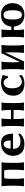

<svg xmlns="http://www.w3.org/2000/svg" viewBox="1579 -2058 489 3687"><g transform="rotate(-90 1823.5 -214.5)"><path d="M540 -229V-179.2Q540 -63 549.8 0L547.9 2.9Q509.8 0 476.1 0Q476.1 0 398.9 2.9L397.9 0Q407.7 -60.1 408.2 -179.2V-229Q408.2 -338.9 399.9 -366.2Q390.1 -379.4 374 -378.9H267.1Q251 -378.9 241.2 -366.2Q233.4 -339.4 232.9 -229V-180.2Q232.9 -67.4 243.2 0L241.2 2.9Q204.1 0 169.9 0Q169.9 0 90.8 2.9L89.8 0Q101.1 -68.8 101.1 -180.2V-229Q101.1 -361.8 90.8 -429.2L91.8 -432.1Q139.6 -429.2 173.8 -429.2H473.1Q473.1 -429.2 548.8 -432.1L549.8 -429.2Q540 -360.8 540 -229Z M812.5 -254.9H968.8Q968.8 -388.7 903.8 -389.2Q865.2 -389.2 843.3 -358.9Q817.4 -324.2 812.5 -254.9ZM1087.9 -106.9Q1094.7 -106.9 1099.1 -96.9Q1103.5 -86.9 1103.5 -76.2Q1029.3 9.8 905.8 9.8Q787.6 9.8 737.8 -42Q674.8 -106.9 674.8 -206.1Q674.8 -321.8 756.3 -389.2Q785.2 -413.1 826.7 -426Q868.2 -439 910.6 -439Q1017.6 -439 1058.6 -379.4Q1099.6 -319.8 1099.6 -213.9L1093.8 -208Q1007.8 -210 908.2 -210H808.6Q808.6 -141.1 841.8 -105Q877.4 -65.9 950.7 -65.9Q1037.1 -65.9 1087.9 -106.9Z M1687.5 -250V-179.2Q1687.5 -63 1697.3 0L1695.3 2.9Q1655.3 0 1621.6 0Q1621.6 0 1546.4 2.9L1545.4 0Q1555.2 -60.1 1555.7 -179.2V-198.2H1380.4V-180.2Q1380.4 -67.4 1390.6 0L1388.7 2.9Q1341.8 0 1307.6 0Q1307.6 0 1238.3 2.9L1237.3 0Q1248.5 -68.8 1248.5 -180.2V-249Q1248.5 -356 1237.3 -429.2L1238.3 -432.1Q1272.5 -429.2 1307.6 -429.2Q1307.6 -429.2 1388.7 -432.1L1390.6 -429.2Q1380.9 -358.4 1380.4 -249V-248H1555.7V-250Q1555.7 -369.1 1545.4 -429.2L1546.4 -432.1Q1586.4 -429.2 1621.6 -429.2Q1621.6 -429.2 1695.3 -432.1L1697.3 -429.2Q1689.5 -376 1687.5 -250Z M2084 -389.2Q2057.1 -389.2 2033.4 -376.5Q2009.8 -363.8 1995.6 -340.8Q1971.2 -301.8 1971.2 -228Q1971.2 -142.1 2001 -94.2Q2015.1 -72.3 2040.5 -56.2Q2065.9 -40 2087.9 -40Q2165 -40 2205.1 -87.9L2221.2 -83Q2221.2 -65.9 2226.1 -43.9Q2191.9 -15.1 2154.5 -2.7Q2117.2 9.8 2061 9.8Q1941.9 9.8 1883.3 -54.2Q1829.1 -113.3 1829.1 -202.1Q1829.1 -314.9 1899.2 -377Q1969.2 -439 2075.2 -439Q2111.3 -439 2155.8 -429Q2200.2 -418.9 2224.1 -405.8L2226.1 -402.8L2202.1 -306.2L2174.3 -305.2Q2140.1 -389.2 2084 -389.2Z M2480 2.9Q2442.9 0 2408.7 0Q2408.7 0 2329.6 2.9L2328.6 0Q2339.8 -68.8 2339.8 -180.2V-249Q2339.8 -356 2328.6 -429.2L2329.6 -432.1Q2373.5 -429.2 2408.7 -429.2Q2408.7 -429.2 2480 -432.1L2481.9 -429.2Q2472.2 -358.4 2471.7 -249V-180.2Q2471.7 -111.8 2474.1 -72.3L2645 -432.1H2651.9Q2691.9 -429.2 2726.6 -429.2Q2726.6 -429.2 2800.8 -432.1L2802.7 -429.2Q2794.9 -372.1 2793 -250V-179.2Q2793 -63 2802.7 0L2800.8 2.9Q2760.7 0 2726.6 0Q2726.6 0 2651.9 2.9L2650.9 0Q2660.6 -60.1 2660.6 -179.2V-250Q2660.6 -320.8 2658.7 -358.4L2486.3 2.9Z M3378.4 -392.1Q3330.6 -392.1 3311.5 -349.6Q3292.5 -307.1 3292.5 -215.8Q3292.5 -123 3314 -81.1Q3335.4 -39.1 3385.7 -39.1Q3469.7 -39.1 3469.7 -210.9Q3469.7 -305.2 3449 -348.6Q3428.2 -392.1 3378.4 -392.1ZM2958.5 -250Q2958.5 -369.1 2948.7 -429.2L2949.7 -432.1Q2989.7 -429.2 3024.4 -429.2L3098.6 -432.1L3100.6 -429.2Q3092.8 -373 3090.3 -250V-242.2H3156.7Q3165.5 -334 3223.1 -386.5Q3280.8 -439 3381.3 -439Q3443.4 -439 3489 -419.4Q3534.7 -399.9 3559.1 -366.5Q3583.5 -333 3595 -295.9Q3606.4 -258.8 3606.4 -216.8Q3606.4 -176.8 3595 -138.9Q3583.5 -101.1 3559.1 -66.7Q3534.7 -32.2 3489.5 -11.2Q3444.3 9.8 3384.8 9.8Q3276.9 9.8 3218.8 -49.1Q3160.6 -107.9 3156.7 -192.9H3090.3V-179.2Q3090.3 -63 3100.6 0L3098.6 2.9Q3058.6 0 3024.4 0L2949.7 2.9L2948.7 0Q2958.5 -60.1 2958.5 -179.2Z"/></g></svg>

Font: Linux Biolinum
Style: Bold
Weight: 700
Designer: Philipp H. Poll
Foundry: Philipp H. Poll
Version: Version 1.3.2 ; ttfautohint (v0.9)